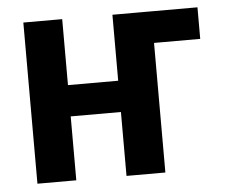

<svg xmlns="http://www.w3.org/2000/svg" viewBox="-43 -577 746 627"><g transform="rotate(-5 329.5 -264.0)"><path d="M626 -528.3V-424.8H433.1L434.1 -528.3ZM386.2 -312V-209.5H143.1V-312ZM182.6 -528.3V0H55.2V-528.3ZM474.6 -528.3V0H347.2V-528.3Z"/></g></svg>

Font: Roboto SemiCondensed SemiBold
Style: Regular
Weight: 600
Width: 4
Designer: Christian Robertson
Foundry: Google
Version: Version 3.009; 2024